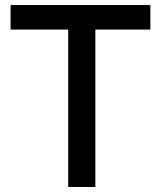

<svg xmlns="http://www.w3.org/2000/svg" viewBox="-20 -743 640 763"><path d="M22 -625.5V-723H577.5V-625.5H359V0H251V-625.5Z"/></svg>

Font: Public Sans Medium
Style: Regular
Weight: 500
Designer: The Public Sans Project Authors: Dan O. Williams and USWDS (Libre Franklin designed by Pablo Impallari and Rodrigo Fuenz
Version: Version 1.007